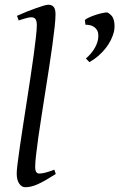

<svg xmlns="http://www.w3.org/2000/svg" viewBox="-20 -762 498 802"><path d="M212.9 -35.2Q189 -20 170.7 -9.5Q152.3 1 137.5 7.6Q122.6 14.2 109.9 17.1Q97.2 20 85 20Q71.3 20 60.5 5.4Q49.8 -9.3 49.8 -38.1Q49.8 -50.3 53.5 -79.6Q57.1 -108.9 63 -149.4Q68.8 -189.9 76.4 -238.5Q84 -287.1 91.8 -337.9Q99.6 -388.7 107.2 -438.5Q114.7 -488.3 120.6 -531.2Q126.5 -574.2 130.1 -607.2Q133.8 -640.1 133.8 -657.2Q133.8 -668.5 131.6 -675Q129.4 -681.6 126 -684.8Q122.6 -688 117.9 -689Q113.3 -689.9 108.9 -689.9Q105 -689.9 96.4 -688Q87.9 -686 79.3 -683.3Q70.8 -680.7 64.5 -678.7Q58.1 -676.8 58.1 -676.8L50.8 -695.8Q71.3 -705.1 92 -713.4Q112.8 -721.7 130.6 -728Q148.4 -734.4 162.1 -738.3Q175.8 -742.2 182.1 -742.2Q195.8 -742.2 203.9 -733.4Q211.9 -724.6 211.9 -702.1Q211.9 -683.1 208.3 -649.4Q204.6 -615.7 198.7 -572.5Q192.9 -529.3 185.1 -479.7Q177.2 -430.2 169.4 -379.4Q161.6 -328.6 153.8 -279.5Q146 -230.5 140.1 -188.5Q134.3 -146.5 130.6 -114.5Q127 -82.5 127 -65.9Q127 -49.3 131.6 -43.2Q136.2 -37.1 144 -37.1Q155.3 -37.1 170.2 -41Q185.1 -44.9 207 -53.2L212.9 -35.2ZM456.1 -629.9Q452.1 -613.8 443.6 -595.9Q435.1 -578.1 421.9 -561.3Q408.7 -544.4 391.6 -529.3Q374.5 -514.2 353.5 -502.4L338.9 -517.6Q379.9 -553.7 389.2 -595.7Q391.6 -608.4 390.4 -619.9Q389.2 -631.3 382.8 -639.9Q376.5 -648.4 365.2 -653.6Q354 -658.7 336.9 -658.7L334.5 -678.2Q338.9 -683.1 351.6 -689Q364.3 -694.8 379.2 -699.7Q394 -704.6 408 -707.5Q421.9 -710.4 428.7 -710Q450.7 -698.7 455.8 -676.5Q460.9 -654.3 456.1 -629.9Z"/></svg>

Font: Gentium
Style: Italic
Weight: 400
Italic angle: -7°
Designer: J. Victor Gaultney
Version: Version 1.02; 2005; OFL release